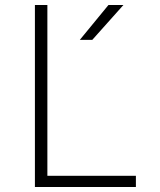

<svg xmlns="http://www.w3.org/2000/svg" viewBox="-20 -750 640 770"><path d="M525 0H120V-730H170V-45H525ZM350 -590H300L415 -730H475Z"/></svg>

Font: JetBrains Mono Extra Light
Style: Regular
Weight: 200
Monospace: yes
Designer: Philipp Nurullin, Konstantin Bulenkov
Foundry: JetBrains
Version: 2.002